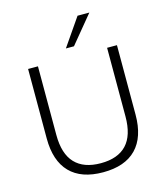

<svg xmlns="http://www.w3.org/2000/svg" viewBox="-134 -1038 993 1148"><g transform="rotate(-15 362.0 -464.0)"><path d="M362 8Q227 8 157 -64Q87 -136 87 -275V-705H148V-280Q148 -163 202.5 -105.5Q257 -48 362 -48Q468 -48 522 -105.5Q576 -163 576 -280V-705H637V-275Q637 -136 567 -64Q497 8 362 8ZM337 -765 455 -936H528L387 -765Z"/></g></svg>

Font: Nunito Sans 12pt ExtraLight 12pt Light
Style: Regular
Weight: 300
Version: Version 3.101;gftools[0.9.27]